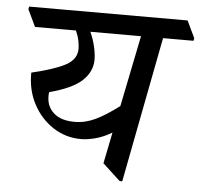

<svg xmlns="http://www.w3.org/2000/svg" viewBox="-48 -670 765 729"><g transform="rotate(5 334.5 -305.0)"><path d="M274 -136Q215 -136 167 -167.5Q119 -199 91 -252Q63 -305 64 -371Q153 -392 194 -414.5Q235 -437 235 -477Q235 -489 231.5 -507Q228 -525 219 -545H63L32 -610L34 -620H638L669 -555L667 -545H551L444 10H434L367 -52L391 -171Q359 -152 328.5 -144Q298 -136 274 -136ZM467 -545H274Q287 -516 293 -488.5Q299 -461 299 -441Q299 -395 262 -360.5Q225 -326 138 -303Q137 -299 137 -295Q137 -291 137 -286Q137 -248 164.5 -223.5Q192 -199 244 -199Q284 -199 323 -217.5Q362 -236 412 -274Z"/></g></svg>

Font: Tiro Devanagari Sanskrit
Style: Italic
Weight: 400
Italic angle: -11°
Designer: Devanagari: John Hudson & Fiona Ross, assisted by Paul Hanslow. Latin: John Hudson with Paul Hanslow, assisted by Kaja S
Foundry: Tiro Typeworks Ltd.
Version: Version 1.52